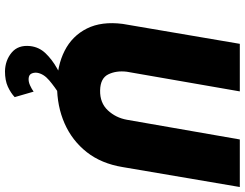

<svg xmlns="http://www.w3.org/2000/svg" viewBox="-126 -614 983 771"><g transform="rotate(90 365.5 -228.5)"><path d="M348 128 370 204Q353 220 328 231.5Q303 243 266 243Q222 242 191 216Q160 190 165 142Q169 106 194 80Q219 54 253.5 34.5Q288 15 321 -2L361 23Q329 43 302.5 65.5Q276 88 272 115Q271 128 276 137.5Q281 147 295 148Q308 149 322.5 142.5Q337 136 348 128ZM156 -700H347L268 -246Q263 -204 278.5 -172Q294 -140 343 -139Q393 -138 423 -170Q453 -202 461 -247L540 -700H731L651 -230Q637 -144 591 -85.5Q545 -27 476 3.5Q407 34 323 34Q244 34 184 3.5Q124 -27 94.5 -86Q65 -145 76 -230Z"/></g></svg>

Font: Jost* Heavy
Style: Italic
Weight: 800
Italic angle: -10°
Version: Version 3.7